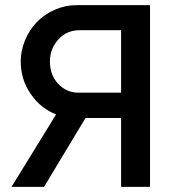

<svg xmlns="http://www.w3.org/2000/svg" viewBox="-20 -730 688 750"><path d="M566 -710H281Q235 -710 194 -692Q153 -674 123 -643Q94 -612 77.5 -572Q61 -532 61 -490Q61 -419 100 -363Q137 -308 199 -283L25 0H152L314 -269H453V0H566ZM286 -368Q239 -368 206 -404Q175 -438 175 -490Q175 -541 210 -578Q242 -612 291 -612H453V-368Z"/></svg>

Font: RT Raleway SemiBold
Style: Regular
Weight: 400
Designer: Matt McInerney, Pablo Impallari, Rodrigo Fuenzalida — Edited by Milan Moffatt in April 2016
Foundry: Matt McInerney, Pablo Impallari, Rodrigo Fuenzalida — Edited by Milan Moffatt in April 2016
Version: Version 3.001